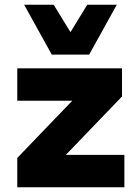

<svg xmlns="http://www.w3.org/2000/svg" viewBox="-20 -792 581 812"><path d="M53 0V-124L325 -407L320 -366H53V-503H496V-384L219 -96L224 -137H506V0ZM199 -561 82 -772H207L278 -656L349 -772H474L357 -561Z"/></svg>

Font: Nunito Sans 8pt Black
Style: Regular
Weight: 900
Version: Version 3.101;gftools[0.9.27]